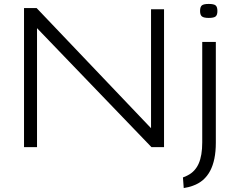

<svg xmlns="http://www.w3.org/2000/svg" viewBox="-20 -747 1204 975"><path d="M102 0V-706H166L747 -96V-700H813V0H749L168 -604V0ZM1040 -656Q1015 -656 1005.5 -663.5Q996 -671 996 -691Q996 -712 1005 -719.5Q1014 -727 1040 -727Q1066 -727 1075 -719.5Q1084 -712 1084 -691Q1084 -671 1075 -663.5Q1066 -656 1040 -656ZM1076 -534V-22Q1076 155 960 196Q950 200 937.5 203Q925 206 913 208L909 154Q921 150 934 143Q971 124 989 83.5Q1007 43 1007 -24V-534Z"/></svg>

Font: Georama Extended Light
Style: Regular
Weight: 300
Width: 7
Designer: Jean-Baptiste Levee
Foundry: Production Type
Version: Version 1.000